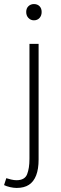

<svg xmlns="http://www.w3.org/2000/svg" viewBox="-53 -696 302 945"><path d="M29 229Q14 229 -3.5 225Q-21 221 -33 215L-22 181Q-13 184 1.5 187.5Q16 191 28 191Q69 191 80.5 161.5Q92 132 92 86V-480H137V89Q137 136 125 167Q113 198 89.5 213.5Q66 229 29 229ZM114 -596Q98 -596 87 -607.5Q76 -619 76 -637Q76 -655 87 -665.5Q98 -676 114 -676Q131 -676 141.5 -665.5Q152 -655 152 -637Q152 -619 141.5 -607.5Q131 -596 114 -596Z"/></svg>

Font: Source Sans 3 ExtraLight Light
Style: Regular
Weight: 300
Version: Version 3.052;hotconv 1.1.0;makeotfexe 2.6.0